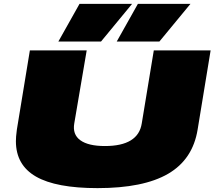

<svg xmlns="http://www.w3.org/2000/svg" viewBox="-20 -960 1106 990"><path d="M483 10Q269 10 165.5 -49.5Q62 -109 62 -232Q62 -243 63 -256.5Q64 -270 67 -292L134 -700H427L363 -324Q353 -267 394 -237Q435 -207 521 -207Q693 -207 711 -324L773 -700H1066L999 -292Q974 -138 847 -64Q720 10 483 10ZM582 -746 691 -940H962L802 -746ZM281 -746 390 -940H661L501 -746Z"/></svg>

Font: Georama ExtraExtended Black
Style: Italic
Weight: 900
Width: 8
Italic angle: -9°
Designer: Jean-Baptiste Levee
Foundry: Production Type
Version: Version 1.000